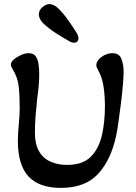

<svg xmlns="http://www.w3.org/2000/svg" viewBox="-20 -902 662 935"><path d="M276 13Q171 13 119 -42.5Q67 -98 67 -217Q67 -237 68.5 -259Q70 -281 72 -302Q74 -322 75 -342Q76 -362 76 -378Q76 -438 71 -482Q66 -526 41 -566Q33 -579 33 -587Q33 -600 47.5 -612.5Q62 -625 82 -634Q102 -643 120 -643Q144 -643 154.5 -627Q165 -611 168 -587.5Q171 -564 171 -540Q171 -515 168.5 -485Q166 -455 161 -420Q157 -382 153.5 -340.5Q150 -299 150 -257Q150 -199 170.5 -164.5Q191 -130 226.5 -114.5Q262 -99 306 -99Q383 -99 422 -138.5Q461 -178 476 -242Q483 -271 487 -308.5Q491 -346 491 -385Q491 -434 484.5 -479Q478 -524 459 -558Q455 -566 452 -572Q449 -578 449 -585Q449 -599 461 -612.5Q473 -626 491 -634.5Q509 -643 528 -643Q560 -643 571 -616Q582 -589 582 -553Q582 -531 578.5 -489Q575 -447 569 -399Q563 -351 557 -308.5Q551 -266 546 -243Q521 -124 458 -55.5Q395 13 276 13ZM339 -694Q331 -694 320 -700Q284 -720 250 -742Q216 -764 190 -789Q180 -799 174.5 -810.5Q169 -822 169 -831Q169 -852 186.5 -867Q204 -882 220 -882Q243 -882 266 -859Q290 -835 312.5 -803Q335 -771 356 -738Q358 -733 360 -727Q362 -721 362 -716Q362 -694 339 -694Z"/></svg>

Font: Akaya Kanadaka
Style: Regular
Weight: 400
Designer: Vaishnavi Murthy Yerkadithaya, Juan Luis Blanco Aristondo
Version: Version 1.002; ttfautohint (v1.8.3)